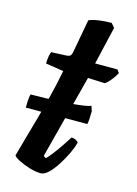

<svg xmlns="http://www.w3.org/2000/svg" viewBox="-107 -740 569 799"><g transform="rotate(15 178.0 -340.5)"><path d="M19 -248Q19 -275 20.5 -288Q22 -301 24 -306Q55 -306 87.5 -307Q120 -308 151 -309.5Q182 -311 208.5 -313.5Q235 -316 254 -319Q273 -322 281 -326L288 -304Q288 -286 287 -271.5Q286 -257 284 -248ZM149 0Q126 0 99 -8.5Q72 -17 52 -27.5Q32 -38 29 -45Q41 -89 53.5 -133Q66 -177 78 -219.5Q90 -262 100 -301.5Q110 -341 117.5 -374.5Q125 -408 130 -435L53 -447Q53 -464 55.5 -478Q58 -492 61 -498L128 -501Q139 -502 143.5 -507Q148 -512 150 -524L176 -666Q190 -673 218 -677Q246 -681 273 -681L288 -663L250 -500H346L356 -487Q348 -471 334.5 -454.5Q321 -438 310 -431L237 -434L143 -73L154 -66Q164 -76 179.5 -96Q195 -116 210 -138.5Q225 -161 235 -177Q245 -177 254 -172.5Q263 -168 265 -163Q260 -142 247 -114.5Q234 -87 217 -60.5Q200 -34 182.5 -17Q165 0 149 0Z"/></g></svg>

Font: Texturina 12pt
Style: Bold Italic
Weight: 700
Italic angle: -11°
Designer: Guillermo Torres Carreño
Foundry: Omnibus-Type
Version: Version 1.002